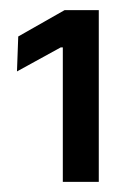

<svg xmlns="http://www.w3.org/2000/svg" viewBox="-20 -722 254 379"><path d="M175 -363H104V-628.5H100L13.5 -581L16 -650L107.5 -702H175Z"/></svg>

Font: Anek Kannada Medium Medium
Style: Regular
Weight: 500
Version: Version 1.003